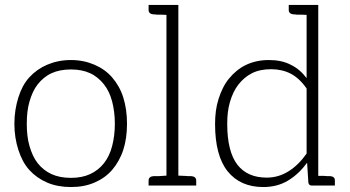

<svg xmlns="http://www.w3.org/2000/svg" viewBox="-20 -748 1409 774"><path d="M266 -506C230 -506 198 -499 170 -487C142 -475 118 -458 98 -436C78 -414 64 -387 54 -355C44 -323 38 -288 38 -249C38 -210 44 -175 54 -144C64 -113 78 -85 98 -63C118 -41 142 -24 170 -12C198 0 230 6 266 6C302 6 333 0 361 -12C389 -24 413 -41 432 -63C451 -85 467 -113 477 -144C487 -175 492 -210 492 -249C492 -288 487 -323 477 -355C467 -387 451 -414 432 -436C413 -458 389 -475 361 -487C333 -499 302 -506 266 -506ZM266 -31C236 -31 210 -36 188 -46C166 -56 147 -71 132 -90C117 -109 107 -132 99 -159C91 -186 88 -216 88 -249C88 -282 91 -312 99 -339C107 -366 117 -389 132 -408C147 -427 166 -443 188 -453C210 -463 236 -468 266 -468C296 -468 321 -463 343 -453C365 -443 384 -427 399 -408C414 -389 425 -366 432 -339C439 -312 443 -282 443 -249C443 -216 439 -186 432 -159C425 -132 414 -109 399 -90C384 -71 365 -56 343 -46C321 -36 296 -31 266 -31Z M751 -38H746H738C735 -38 730 -39 723 -39C716 -39 708 -40 699 -40V-728H651H579V-708C579 -697 586 -691 599 -690H604C606 -690 609 -689 612 -689H627C634 -689 642 -688 651 -688V-40C640 -40 630 -38 622 -38H605H599C586 -37 579 -31 579 -20V0H651H699H771V-20C771 -31 764 -37 751 -38Z M1330 -20C1330 -31 1324 -37 1311 -38H1306H1299C1296 -38 1291 -39 1285 -39H1263V-728H1216H1144V-708C1144 -697 1151 -691 1164 -690H1169C1171 -690 1173 -689 1176 -689H1192C1199 -689 1207 -688 1216 -688V-433C1198 -457 1177 -475 1152 -487C1127 -500 1098 -506 1064 -506C1029 -506 998 -499 971 -486C944 -473 922 -454 903 -431C884 -408 871 -380 861 -349C851 -318 847 -284 847 -248C847 -163 864 -99 898 -57C932 -15 980 6 1041 6C1078 6 1111 -2 1141 -20C1171 -38 1196 -62 1218 -92L1223 -13C1224 -4 1229 0 1237 0H1263H1330V-15ZM1216 -129C1195 -99 1171 -75 1144 -58C1117 -41 1088 -32 1055 -32C1004 -32 964 -49 937 -84C910 -119 896 -174 896 -248C896 -281 899 -310 907 -337C915 -364 926 -388 941 -407C956 -426 974 -442 996 -453C1018 -464 1044 -469 1073 -469C1102 -469 1129 -463 1152 -451C1175 -439 1197 -419 1216 -391Z"/></svg>

Font: SVN-Aleo
Style: Light
Weight: 300
Designer: Alessio Laiso
Version: Version 1.2.2